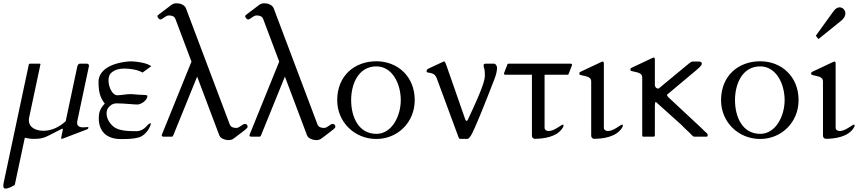

<svg xmlns="http://www.w3.org/2000/svg" viewBox="-40 -823 5165 1156"><path d="M495.6 -425.3C495.6 -432.1 494.1 -438 484.9 -439.5H440.4C429.7 -439.5 425.8 -424.3 424.8 -419.9L355.5 -93.3C319.3 -59.1 271 -35.6 222.7 -35.6C179.7 -35.6 133.8 -52.2 133.8 -99.6C133.8 -103.5 133.8 -107.9 134.8 -112.3L202.1 -429.2C203.1 -432.6 203.6 -435.1 203.6 -436.5C203.6 -439 202.1 -439.5 198.7 -439.5H140.6C134.8 -439.5 134.3 -438 132.3 -429.2L9.3 149.4C2 185.1 -6.8 226.6 -17.6 275.9C-19 283.2 -20 290.5 -20 296.4C-20 305.2 -17.1 312.5 -7.3 312.5C9.8 312.5 32.2 300.3 48.8 291L109.4 6.3C124 9.8 145.5 13.2 160.6 13.2C229 13.2 232.4 2.4 331.5 -46.9C331.5 -46.9 333.5 -47.9 334.5 -47.9C335.9 -47.9 338.9 -47.4 338.9 -45.4C328.6 3.4 328.1 5.9 328.1 7.8C328.1 10.7 329.1 13.2 331.5 13.2C332 13.2 340.3 10.7 341.3 10.3L482.4 -43.5C488.8 -45.9 492.2 -48.8 492.2 -55.2C492.2 -57.1 491.7 -58.1 490.2 -58.1L461.4 -56.2C437 -56.2 424.3 -64.9 424.3 -84C424.3 -87.9 424.8 -91.8 425.8 -96.2Z M742.2 -453.6C625.5 -445.3 553.2 -398.9 553.2 -330.1C553.2 -279.8 559.6 -237.8 590.8 -199.2C559.6 -167.5 554.7 -138.7 554.7 -110.8C554.7 -33.2 601.1 14.2 687 14.2C723.1 14.2 761.2 14.2 795.4 4.4C843.3 -9.3 868.2 -66.4 869.1 -82C866.2 -79.1 856.4 -78.1 853.5 -74.7C830.1 -47.4 809.1 -33.2 780.8 -33.2C737.8 -33.2 675.3 -34.2 644 -60.1C616.7 -82.5 601.6 -112.3 601.6 -141.1C601.6 -163.1 610.4 -174.3 622.6 -185.5C635.7 -197.8 649.4 -200.7 664.1 -200.7C695.8 -200.7 712.9 -198.2 752.4 -195.8C764.2 -194.8 775.9 -193.8 787.6 -193.8C810.5 -193.8 847.7 -220.2 847.7 -245.1C847.7 -251 829.1 -252 814.9 -252C790 -252 767.6 -256.3 744.1 -256.3C716.8 -256.3 692.4 -249.5 666 -249.5C636.7 -249.5 613.3 -297.9 613.3 -338.9C613.3 -357.9 618.2 -375 630.4 -385.3C653.8 -404.8 680.2 -410.2 708.5 -410.2C743.7 -410.2 789.1 -403.3 818.4 -386.2L871.1 -424.8C855 -434.6 839.8 -440.4 819.8 -444.8C794.9 -450.2 768.6 -453.6 742.2 -453.6Z M1079.6 -772.9C1071.3 -794.4 1043.9 -803.2 1023.9 -803.2C1012.7 -803.2 1001.5 -800.8 992.7 -793.9C908.7 -731.4 907.7 -729 907.7 -726.6C907.7 -717.8 918 -705.6 925.8 -705.6C937.5 -705.6 957.5 -730 976.1 -730C993.7 -730 1009.8 -725.6 1016.1 -709L1112.8 -452.1L933.6 -9.8C933.6 -3.4 937.5 0 945.3 0H995.6C999.5 0 1002.4 -6.8 1003.4 -8.3L1147 -361.8L1280.3 -8.3C1287.6 11.7 1316.9 20.5 1335.4 20.5C1346.7 20.5 1357.9 18.1 1366.7 11.2C1450.7 -51.3 1450.7 -53.2 1450.7 -59.6C1450.7 -68.4 1446.3 -77.1 1433.6 -77.1C1421.9 -77.1 1401.9 -52.7 1383.3 -52.7C1365.7 -52.7 1349.6 -57.1 1343.3 -73.7Z M1607.9 -772.9C1599.6 -794.4 1572.3 -803.2 1552.2 -803.2C1541 -803.2 1529.8 -800.8 1521 -793.9C1437 -731.4 1436 -729 1436 -726.6C1436 -717.8 1446.3 -705.6 1454.1 -705.6C1465.8 -705.6 1485.8 -730 1504.4 -730C1522 -730 1538.1 -725.6 1544.4 -709L1641.1 -452.1L1461.9 -9.8C1461.9 -3.4 1465.8 0 1473.6 0H1523.9C1527.8 0 1530.8 -6.8 1531.7 -8.3L1675.3 -361.8L1808.6 -8.3C1815.9 11.7 1845.2 20.5 1863.8 20.5C1875 20.5 1886.2 18.1 1895 11.2C1979 -51.3 1979 -53.2 1979 -59.6C1979 -68.4 1974.6 -77.1 1961.9 -77.1C1950.2 -77.1 1930.2 -52.7 1911.6 -52.7C1894 -52.7 1877.9 -57.1 1871.6 -73.7Z M2226.1 13.7C2354.5 13.7 2457 -86.9 2457 -220.2C2457 -362.3 2354.5 -454.1 2226.1 -454.1C2096.2 -454.1 1990.7 -368.7 1990.2 -220.2C1990.2 -88.4 2093.8 13.7 2226.1 13.7ZM2373 -220.2C2373 -125.5 2320.3 -17.1 2226.1 -17.1C2118.7 -17.1 2074.2 -119.1 2074.2 -220.2C2074.2 -315.4 2116.7 -423.3 2226.1 -423.3C2322.3 -423.3 2373 -318.4 2373 -220.2Z M2718.8 -2C2720.7 3.4 2724.1 13.2 2729.5 13.2H2774.9C2780.3 13.2 2788.6 2.9 2791.5 -1C2794.9 -5.4 2812.5 -24.4 2936.5 -345.7C2949.2 -378.4 2952.6 -400.4 2952.6 -414.1C2952.6 -428.7 2941.9 -439.5 2936.5 -439.5H2882.3C2877.4 -439.5 2871.6 -436 2871.6 -431.2C2871.6 -408.2 2879.4 -418.9 2879.4 -370.6C2879.4 -344.2 2871.1 -302.2 2781.2 -111.8C2780.3 -108.9 2775.4 -95.2 2769.5 -95.2C2764.2 -95.2 2761.2 -104 2760.3 -106.9L2648.4 -427.7C2643.1 -442.9 2638.7 -453.6 2633.3 -453.6L2540 -410.2C2533.2 -406.2 2528.3 -402.3 2528.3 -393.6C2528.3 -377 2572.8 -397 2589.4 -352.1Z M3021.5 -439.5C3016.6 -439.5 3015.1 -436.5 3013.7 -431.6L2994.1 -380.9C2994.1 -376 2997.1 -373 3002 -373H3162.6V-7.3C3162.6 7.8 3173.3 12.7 3179.7 12.7C3231.4 12.7 3315.9 2.4 3349.1 -55.7C3352.5 -61 3353 -64.5 3353 -66.4C3353 -68.4 3353 -72.8 3348.1 -72.8C3340.8 -72.8 3296.9 -34.2 3264.6 -34.2C3252.4 -34.2 3238.8 -39.1 3238.8 -54.7V-373H3377C3378.9 -373 3382.3 -374 3382.8 -375.5L3404.3 -431.6C3404.3 -436.5 3401.4 -439.5 3396.5 -439.5Z M3706.1 -55.7C3709.5 -61 3710 -64.5 3710 -66.4C3710 -68.4 3710 -72.8 3705.1 -72.8C3697.8 -72.8 3653.8 -34.2 3621.6 -34.2C3609.4 -34.2 3595.7 -39.1 3595.7 -54.7V-440.9C3595.7 -449.2 3592.8 -452.6 3587.4 -452.6C3585.9 -452.6 3582.5 -450.7 3580.1 -449.7L3455.6 -391.1C3449.7 -388.2 3448.2 -384.8 3448.2 -381.3C3448.2 -374 3450.7 -373 3454.6 -371.6C3481.4 -363.3 3519.5 -364.3 3519.5 -332.5V-7.3C3519.5 7.8 3530.3 12.7 3536.6 12.7C3588.4 12.7 3672.9 2.4 3706.1 -55.7Z M3902.8 -8.3V-185.5C3902.8 -197.8 3904.8 -209.5 3908.7 -209.5C3908.7 -209.5 3909.7 -209.5 3909.7 -208.5L4060.5 -73.2C4089.4 -43 4110.8 -25.9 4126 -8.8C4129.9 -4.4 4135.7 0 4140.6 0H4212.9C4220.7 0 4220.7 -5.9 4220.7 -8.8C4220.7 -21.5 4214.8 -18.6 4185.5 -49.8L3984.9 -236.8C3981.9 -239.7 3975.6 -247.6 3975.6 -252.4L4150.4 -398.9C4183.1 -426.3 4185.5 -432.6 4185.5 -441.4C4185.5 -449.7 4173.8 -452.6 4168.5 -452.6H4132.3C4122.6 -452.6 4115.7 -447.3 4108.9 -441.4L3925.8 -290C3917.5 -290 3907.7 -290 3902.8 -309.1V-464.8C3902.8 -473.1 3899.9 -476.6 3894.5 -476.6C3893.1 -476.6 3889.6 -474.6 3887.2 -473.6L3762.7 -415C3756.8 -412.1 3755.4 -408.7 3755.4 -405.3C3755.4 -397.9 3757.8 -397 3761.7 -395.5C3788.6 -387.2 3826.7 -388.2 3826.7 -356.4V-8.8C3826.7 -4.9 3827.6 -1 3831.5 0H3896C3899.9 -1 3902.8 -4.4 3902.8 -8.3Z M4537.1 13.7C4665.5 13.7 4768.1 -86.9 4768.1 -220.2C4768.1 -362.3 4665.5 -454.1 4537.1 -454.1C4407.2 -454.1 4301.8 -368.7 4301.3 -220.2C4301.3 -88.4 4404.8 13.7 4537.1 13.7ZM4684.1 -220.2C4684.1 -125.5 4631.3 -17.1 4537.1 -17.1C4429.7 -17.1 4385.3 -119.1 4385.3 -220.2C4385.3 -315.4 4427.7 -423.3 4537.1 -423.3C4633.3 -423.3 4684.1 -318.4 4684.1 -220.2Z M5101.6 -55.7C5105 -61 5105.5 -64.5 5105.5 -66.4C5105.5 -68.4 5105.5 -72.8 5100.6 -72.8C5093.3 -72.8 5049.3 -34.2 5017.1 -34.2C5004.9 -34.2 4991.2 -39.1 4991.2 -54.7V-440.9C4991.2 -449.2 4988.3 -452.6 4982.9 -452.6C4981.4 -452.6 4978 -450.7 4975.6 -449.7L4851.1 -391.1C4845.2 -388.2 4843.8 -384.8 4843.8 -381.3C4843.8 -374 4846.2 -373 4850.1 -371.6C4877 -363.3 4915 -364.3 4915 -332.5V-7.3C4915 7.8 4925.8 12.7 4932.1 12.7C4983.9 12.7 5068.4 2.4 5101.6 -55.7ZM4884.8 -590.8C4885.7 -589.8 4885.7 -589.4 4888.2 -589.4C4889.6 -589.4 4890.1 -589.8 4891.6 -590.8L5022.9 -696.8C5036.1 -707.5 5049.8 -722.7 5049.8 -742.7C5049.8 -761.7 5034.7 -778.8 5014.6 -778.8C5002.9 -778.8 4990.2 -771.5 4978 -754.9L4874 -610.8C4873 -609.9 4872.1 -608.9 4872.1 -607.9C4872.1 -606.9 4873 -606 4874 -605Z"/></svg>

Font: Cardo
Style: Italic
Weight: 400
Designer: David J. Perry
Foundry: David J. Perry
Version: Version 0.99